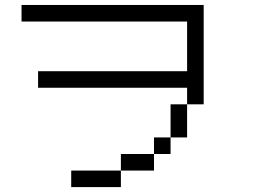

<svg xmlns="http://www.w3.org/2000/svg" viewBox="-20 -820 1040 773"><path d="M66.7 -733.3V-800H800V-400H733.3V-466.7H133.3V-533.3H733.3V-733.3ZM600 -133.3H466.7V-200H600ZM600 -200V-266.7H666.7V-200ZM666.7 -266.7V-400H733.3V-266.7ZM266.7 -66.7V-133.3H466.7V-66.7Z"/></svg>

Font: Galmuri14 Regular
Style: Regular
Weight: 400
Designer: Lee Minseo (quiple)
Version: Version 2.399;hotconv 1.1.1;makeotfexe 2.6.0 DEVELOPMENT